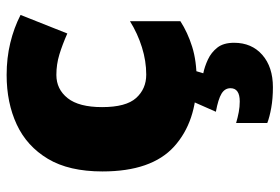

<svg xmlns="http://www.w3.org/2000/svg" viewBox="-152 -451 843 579"><g transform="rotate(-90 269.5 -161.5)"><path d="M318 10Q192 10 117 -58Q42 -126 42 -274Q42 -375 80 -438.5Q118 -502 183.5 -532.5Q249 -563 333 -563Q384 -563 429.5 -552Q475 -541 514 -521L458 -380Q424 -395 394.5 -404Q365 -413 333 -413Q290 -413 263 -379Q236 -345 236 -275Q236 -203 263.5 -172.5Q291 -142 334 -142Q375 -142 416.5 -155Q458 -168 495 -191V-39Q461 -17 418 -3.5Q375 10 318 10ZM430 123Q430 176 393.5 208Q357 240 296 240Q262 240 234 235Q206 230 188 223V129Q205 134 221 137Q237 140 253 140Q293 140 293 112Q293 95 276.5 85Q260 75 222 68L252 0H347L338 30Q358 34 379.5 44Q401 54 415.5 72.5Q430 91 430 123Z"/></g></svg>

Font: Noto Sans Myanmar Black
Style: Regular
Weight: 900
Designer: Monotype Design Team
Foundry: Monotype Imaging Inc.
Version: Version 2.107; ttfautohint (v1.8.4.7-5d5b)